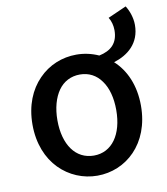

<svg xmlns="http://www.w3.org/2000/svg" viewBox="-85 -818 784 903"><g transform="rotate(-10 307.5 -366.5)"><path d="M410 -416C435 -382 448 -333 448 -275C448 -158 394 -82 308 -82C221 -82 167 -158 167 -275C167 -333 181 -382 205 -416C229 -450 265 -469 308 -469C351 -469 386 -450 410 -416ZM127 -62C175 -13 240 14 308 14C444 14 566 -92 566 -275C566 -373 531 -449 477 -498C545 -519 604 -566 604 -654C604 -689 591 -724 576 -747L488 -708C499 -691 505 -668 505 -646C505 -584 471 -553 414 -541C381 -556 345 -564 308 -564C240 -564 175 -538 127 -488C79 -439 48 -367 48 -275C48 -184 79 -111 127 -62Z"/></g></svg>

Font: GenSekiGothic2 TW M
Style: Regular
Weight: 500
Version: Version 2.100;PS 2.1;hotconv 16.6.51;makeotf.lib2.5.65220 DE